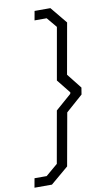

<svg xmlns="http://www.w3.org/2000/svg" viewBox="-138 -864 573 1029"><g transform="rotate(-10 148.0 -349.5)"><path d="M289 -725 240 -449 304 -368 298 -331 206 -250 155 35 58 117H-37L-28 67H38L103 12L153 -270L239 -345L241 -353L181 -428L231 -711L185 -766H119L128 -816H214Z"/></g></svg>

Font: Chakra Petch Light
Style: Italic
Weight: 300
Italic angle: -10°
Designer: Katatrad Aksorn Co.,Ltd.
Foundry: Cadson Demak Co.,Ltd.
Version: Version 1.000; ttfautohint (v1.6)